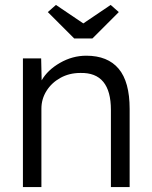

<svg xmlns="http://www.w3.org/2000/svg" viewBox="-20 -759 616 779"><path d="M73 0V-522H147L149 -433Q173 -475 223.5 -504Q274 -533 330 -533Q417 -533 461.5 -480Q506 -427 506 -317V0H430V-313Q430 -466 306 -463Q261 -463 225 -443Q189 -423 168.5 -390Q148 -357 148 -318V0ZM281 -603 174 -710 207 -739 318 -664 429 -739 462 -710 355 -603Z"/></svg>

Font: Lexend Light
Style: Regular
Weight: 300
Designer: Bonnie Shaver-Troup, Thomas Jockin
Foundry: Lexend
Version: Version 1.007; ttfautohint (v1.8.3)